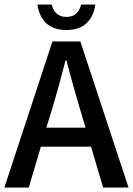

<svg xmlns="http://www.w3.org/2000/svg" viewBox="-22 -840 596 860"><path d="M-2.4 0 212.9 -654.3H337.9L553.7 0H439.9L385.7 -183.1H161.1L106.9 0ZM271.5 -569.8Q241.2 -451.2 211.9 -353L185.5 -268.1H361.3L335.9 -353Q317.9 -411.6 281.7 -545.4L275.4 -569.8ZM209.5 -819.8Q214.8 -795.4 231.2 -779.8Q247.6 -764.2 275.4 -764.2Q303.2 -764.2 319.6 -779.8Q335.9 -795.4 341.3 -819.8H404.8Q398.9 -769 366.7 -737.3Q334.5 -705.6 275.4 -705.6Q216.3 -705.6 184.1 -737.3Q151.9 -769 146 -819.8Z"/></svg>

Font: Varta
Style: Bold
Weight: 700
Designer: Joana Correia, Viktoriya Grabowska, Eben Sorkin
Foundry: Sorkin Type
Version: Version 1.002; ttfautohint (v1.3) -l 8 -r 24 -G 200 -x 12 -H